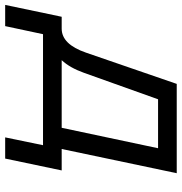

<svg xmlns="http://www.w3.org/2000/svg" viewBox="-32 -570 720 761"><g transform="rotate(90 328.5 -190.0)"><path d="M-32 150 4 -22 15 -74H62Q124 -74 157 -170L281 -530H635L539 -74H624L577 150H493L524 0H84L52 150ZM237 -162Q217 -106 187 -74H455L536 -456H342Z"/></g></svg>

Font: Geist Regular
Style: Italic
Weight: 400
Italic angle: -12°
Designer: Basement.studio, Andrés Briganti, Mateo Zaragoza
Foundry: Basement.studio, Vercel, Andrés Briganti, Guido Ferreyra, Mateo Zaragoza
Version: Version 1.500; ttfautohint (v1.8.4.7-5d5b)